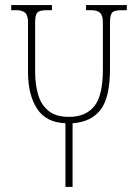

<svg xmlns="http://www.w3.org/2000/svg" viewBox="-20 -734 532 754"><path d="M318 -714H478V-694H458Q428 -694 420 -684Q412 -674 412 -646V-464Q412 -351 375 -303Q338 -255 265 -250V0H237V-250Q160 -253 125 -308Q90 -363 90 -450V-646Q90 -674 78.5 -684Q67 -694 44 -694H24V-714H184V-694H164Q134 -694 126 -684Q118 -674 118 -646V-452Q118 -403 129.5 -363Q141 -323 170 -299Q199 -275 251 -275Q316 -275 350 -316.5Q384 -358 384 -460V-646Q384 -674 372.5 -684Q361 -694 338 -694H318Z"/></svg>

Font: Noto Serif Georgian ExtraCondensed Thin
Style: Regular
Weight: 100
Width: 2
Designer: Monotype Design Team, Akaki Razmadze
Foundry: Google LLC
Version: Version 2.003; ttfautohint (v1.8.4.7-5d5b)